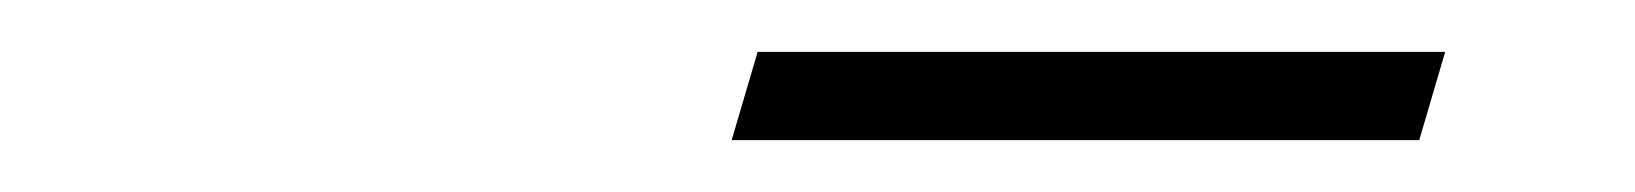

<svg xmlns="http://www.w3.org/2000/svg" viewBox="-20 -655 630 74"><path d="M537 -635 527 -601H262L272 -635Z"/></svg>

Font: Nyght Serif Italic
Style: Regular
Weight: 400
Italic angle: -16°
Designer: Maksym Kobuzan
Version: Version 0.410